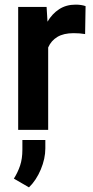

<svg xmlns="http://www.w3.org/2000/svg" viewBox="-20 -558 400 825"><path d="M347.7 -531.7 345.7 -411.6Q323.2 -415.5 296.4 -415.5Q253.4 -415.5 226.6 -399.4Q199.7 -383.3 187 -354V0H58.1V-528.3H180.2L184.1 -464.8Q204.1 -499 234.4 -518.6Q264.6 -538.1 304.7 -538.1Q329.6 -538.1 347.7 -531.7ZM174.8 43.5V79.6Q174.8 123.5 155.3 170.2Q135.7 216.8 104.5 247.1L39.6 209.5Q56.6 182.6 66.4 153.3Q76.2 124 76.2 85V43.5Z"/></svg>

Font: Vazirmatn FD SemiBold
Style: Regular
Weight: 600
Designer: Saber Rastikerdar
Foundry: Saber Rastikerdar
Version: Version 33.001